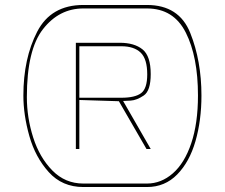

<svg xmlns="http://www.w3.org/2000/svg" viewBox="-20 -752 904 772"><path d="M74 -368Q74 -517 129.5 -624.5Q185 -732 315 -732H571Q700 -732 745 -619.5Q790 -507 790 -368Q790 -268 766 -184.5Q742 -101 692.5 -50.5Q643 0 571 0H315Q230 0 176 -60Q122 -120 98 -205Q74 -290 74 -368ZM571 -14Q628 -14 675 -55Q722 -96 749 -176Q776 -256 776 -368Q776 -524 727 -621Q678 -718 571 -718H315Q218 -718 153 -635Q88 -552 88 -362Q88 -279 113.5 -199Q139 -119 190.5 -66.5Q242 -14 315 -14ZM285 -580H462Q520 -580 553 -553.5Q586 -527 586 -454Q586 -387 558 -368Q530 -349 505.5 -347.5Q481 -346 475 -346L586 -153H569L458 -345L299 -350V-153H285ZM468 -359Q523 -359 547.5 -377.5Q572 -396 572 -453Q572 -515 545.5 -540.5Q519 -566 468 -566H299V-359Z"/></svg>

Font: Exo Thin
Style: Regular
Weight: 250
Designer: Natanael Gama
Foundry: Natanael Gama
Version: Version 1.500; ttfautohint (v1.6)